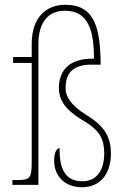

<svg xmlns="http://www.w3.org/2000/svg" viewBox="-20 -775 527 805"><path d="M324 10C397 10 445 -42 445 -132C445 -196 422 -244 345 -291C272 -336 255 -374 255 -405C255 -450 269 -504 363 -504H402C401 -658 377 -755 254 -755C177 -755 113 -706 113 -591V-536H35V-511H113V-100C113 -28 107 -20 52 -20H32V0H141V-590C141 -665 170 -730 252 -730C350 -730 374 -648 374 -529C264 -531 227 -474 227 -405C227 -340 276 -300 338 -264C398 -227 417 -191 417 -132C417 -59 384 -15 325 -15C261 -15 228 -57 230 -154C221 -154 207 -142 207 -100C207 -42 247 10 324 10Z"/></svg>

Font: Noto Serif Hebrew Condensed Thin
Style: Regular
Weight: 100
Width: 3
Designer: Monotype Design Team
Foundry: Monotype Imaging Inc.
Version: Version 2.004